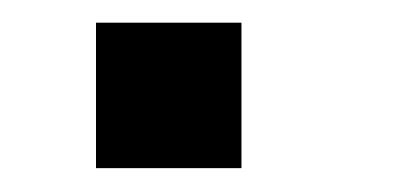

<svg xmlns="http://www.w3.org/2000/svg" viewBox="-20 -332 352 165"><path d="M62.5 -312.5H187.5V-187.5H62.5Z"/></svg>

Font: NeoDunggeunmo Pro
Style: Regular
Weight: 400
Version: Version 1.020